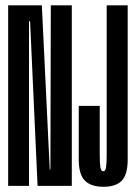

<svg xmlns="http://www.w3.org/2000/svg" viewBox="-20 -695 512 718"><path d="M10.5 0H88.5V-615.5H92.5L120.5 0H248.5V-675H170L168.5 -61.5H166L136.5 -675H10.5ZM367 3.5Q413.5 3.5 435.5 -19.5Q457.5 -42.5 457.5 -98.5V-675H379V-116Q379 -83.5 376.5 -69Q374 -54.5 366.5 -54.5Q358 -54.5 355.5 -68.8Q353 -83 353 -115.5V-299H274.5V-98.5Q274.5 -42.5 297.5 -19.5Q320.5 3.5 367 3.5Z"/></svg>

Font: Anybody UltraCondensed
Style: Regular
Weight: 400
Width: 1
Version: Version 1.113;gftools[0.9.25]